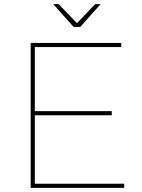

<svg xmlns="http://www.w3.org/2000/svg" viewBox="-20 -906 684 926"><path d="M128 -699H565V-679H148V-370H519V-350H148V-20H579V0H128ZM367 -776H335L237 -886H263L357 -788H345L439 -886H465Z"/></svg>

Font: Alexandria Thin
Style: Regular
Weight: 250
Designer: Mohamed Gaber
Foundry: Kief Type Foundry
Version: Version 5.100